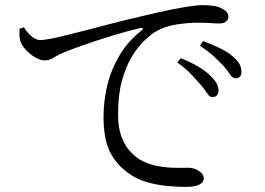

<svg xmlns="http://www.w3.org/2000/svg" viewBox="-20 -727 1040 753"><path d="M813 -346Q802 -346 792.5 -361Q783 -376 767 -395Q751 -413 729.5 -436Q708 -459 675 -482L689 -499Q726 -484 755.5 -467Q785 -450 803 -432Q821 -415 829 -401Q837 -387 837 -372Q837 -360 830.5 -353Q824 -346 813 -346ZM707 6Q678 6 638 2.5Q598 -1 556.5 -12.5Q515 -24 481 -50Q434 -84 410 -134Q386 -184 386 -269Q386 -328 400 -389Q414 -450 447 -507Q480 -564 536 -608Q541 -613 540 -616Q539 -619 530 -617Q475 -604 413.5 -585Q352 -566 299.5 -547.5Q247 -529 216 -515Q202 -508 187 -499Q172 -490 155 -490Q142 -490 126.5 -497.5Q111 -505 97 -516.5Q83 -528 73 -541.5Q63 -555 59 -568Q56 -580 56.5 -591.5Q57 -603 56 -614L74 -620Q85 -601 102.5 -585.5Q120 -570 138 -570Q157 -570 200 -579.5Q243 -589 300 -604Q357 -619 421.5 -635.5Q486 -652 547 -666Q605 -680 650 -689Q695 -698 726.5 -702.5Q758 -707 774 -707Q794 -707 813.5 -704.5Q833 -702 845 -696Q862 -688 869 -680Q876 -672 876 -661Q876 -651 867 -643Q858 -635 842 -635Q827 -635 805.5 -636.5Q784 -638 755 -638Q719 -638 672 -631Q625 -624 587 -601Q571 -591 546 -567.5Q521 -544 497.5 -505.5Q474 -467 458.5 -411.5Q443 -356 443 -281Q443 -227 456 -192Q469 -157 488 -136Q507 -115 527 -102Q560 -83 597 -76Q634 -69 668 -69Q702 -69 721 -69Q733 -69 746.5 -63.5Q760 -58 769.5 -49Q779 -40 779 -27Q779 -16 770 -8.5Q761 -1 745.5 2.5Q730 6 707 6ZM904 -420Q892 -420 882.5 -434.5Q873 -449 857 -468Q839 -487 818.5 -506Q798 -525 764 -548L777 -566Q814 -552 843.5 -537.5Q873 -523 890 -508Q910 -492 918.5 -477Q927 -462 927 -446Q927 -433 921 -426.5Q915 -420 904 -420Z"/></svg>

Font: Noto Serif SC ExtraLight
Style: Regular
Weight: 400
Version: Version 2.002-H1;hotconv 1.1.0;makeotfexe 2.6.0